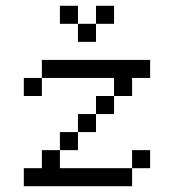

<svg xmlns="http://www.w3.org/2000/svg" viewBox="-20 -645 602 665"><path d="M62.5 -312.5H125V-375H62.5ZM62.5 0H437.5V-62.5H187.5V-125H125V-62.5H62.5ZM125 -375H375V-312.5H437.5V-375H500V-437.5H125ZM187.5 -125H250V-187.5H187.5ZM187.5 -562.5H250V-625H187.5ZM250 -187.5H312.5V-250H250ZM250 -500H312.5V-562.5H250ZM312.5 -250H375V-312.5H312.5ZM312.5 -562.5H375V-625H312.5ZM437.5 -62.5H500V-125H437.5Z"/></svg>

Font: ChillMoonMono
Style: Regular
Weight: 400
Designer: Warren2060
Foundry: ChillType
Version: Version 1.000;Glyphs 3.1.1 (3135)